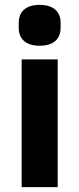

<svg xmlns="http://www.w3.org/2000/svg" viewBox="-20 -769 326 789"><path d="M143 -581C203 -581 229 -612 229 -654V-676C229 -718 203 -749 143 -749C83 -749 57 -718 57 -676V-654C57 -612 83 -581 143 -581ZM69 -525V0H217V-525Z"/></svg>

Font: Braiins Sans
Style: Bold
Weight: 700
Designer: Mike Abbink, Paul van der Laan, Pieter van Rosmalen, Jiri Chlebus, Lubos Buracinsky
Foundry: Bold Monday, Sudetype
Version: Version 1.000;hotconv 1.0.109;makeotfexe 2.5.65596